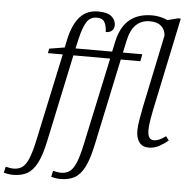

<svg xmlns="http://www.w3.org/2000/svg" viewBox="-201 -832 1098 1134"><g transform="rotate(5 348.0 -265.0)"><path d="M-81 240Q-96 240 -111.5 237.5Q-127 235 -137 232L-129 196Q-120 198 -107 200.5Q-94 203 -82 203Q-51 203 -30 187.5Q-9 172 7 133Q23 94 38 24L149 -494H61L66 -521L157 -536L167 -584Q186 -672 226.5 -718.5Q267 -765 336 -765Q392 -765 416 -743.5Q440 -722 440 -693Q440 -672 427 -660Q414 -648 390 -648Q390 -682 377.5 -705Q365 -728 331 -728Q291 -728 270 -694Q249 -660 233 -589L221 -536H438L452 -601Q471 -685 521.5 -727.5Q572 -770 657 -770Q680 -770 704 -764.5Q728 -759 747 -750L810 -766L825 -765L708 -209Q703 -186 697.5 -151Q692 -116 692 -94Q692 -36 728 -36Q745 -36 762 -43.5Q779 -51 799 -66L817 -42Q795 -23 765 -6.5Q735 10 702 10Q665 10 646 -15.5Q627 -41 627 -84Q627 -111 634 -151.5Q641 -192 647 -223L738 -658Q735 -693 712 -713.5Q689 -734 646 -734Q595 -734 563 -703Q531 -672 517 -606L502 -536H617L609 -494H493L383 24Q365 109 340.5 156Q316 203 282 221.5Q248 240 200 240Q185 240 169.5 237.5Q154 235 144 232L152 196Q161 198 174.5 200.5Q188 203 199 203Q230 203 251 187.5Q272 172 288 133Q304 94 319 24L430 -494H212L102 24Q84 109 59.5 156Q35 203 1 221.5Q-33 240 -81 240Z"/></g></svg>

Font: Noto Serif Light
Style: Italic
Weight: 300
Italic angle: -12°
Designer: Monotype Design Team
Foundry: Monotype Imaging Inc.
Version: Version 2.013